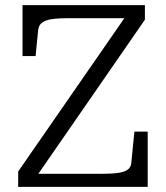

<svg xmlns="http://www.w3.org/2000/svg" viewBox="-20 -730 649 750"><path d="M248 -659Q218 -659 196 -657Q174 -655 159.5 -649.5Q145 -644 138 -635.5Q131 -627 129 -612L119 -511H68V-710H546V-653L109 -21L94 -51H373Q415 -51 440.5 -54.5Q466 -58 479 -67.5Q492 -77 493 -95L505 -216H557V0H51V-60L479 -678L496 -659Z"/></svg>

Font: Roboto Serif SemiCondensed Light
Style: Regular
Weight: 300
Width: 4
Designer: Greg Gazdowicz
Foundry: Commercial Type
Version: Version 1.007